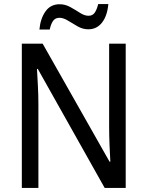

<svg xmlns="http://www.w3.org/2000/svg" viewBox="-20 -930 730 950"><path d="M602 0H498L167 -589H163Q165 -552 167.5 -505.5Q170 -459 170 -413V0H88V-714H191L522 -130H526Q524 -161 522 -211Q520 -261 520 -302V-714H602ZM175 -784Q180 -838 205 -873.5Q230 -909 275 -909Q303 -909 328 -895Q353 -881 375.5 -866.5Q398 -852 418 -852Q438 -852 448.5 -867Q459 -882 466 -910H516Q511 -852 485 -818.5Q459 -785 417 -785Q390 -785 365 -799Q340 -813 317 -827.5Q294 -842 274 -842Q254 -842 243 -827Q232 -812 226 -784Z"/></svg>

Font: Noto Sans Sinhala UI SemiCondensed
Style: Regular
Weight: 400
Width: 4
Designer: Jelle Bosma - Monotype Design Team
Foundry: Monotype Imaging Inc.
Version: Version 2.006; ttfautohint (v1.8.4.7-5d5b)